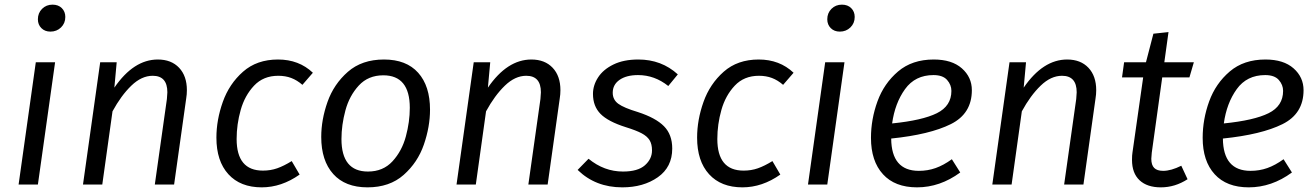

<svg xmlns="http://www.w3.org/2000/svg" viewBox="-20 -794 5656 826"><path d="M143 -711Q143 -738 161 -756Q179 -774 206 -774Q231 -774 246 -759Q261 -744 261 -721Q261 -694 242.5 -676Q224 -658 197 -658Q173 -658 158 -673Q143 -688 143 -711ZM217 -526 143 0H60L134 -526Z M784 -406Q784 -388 781 -370L729 0H646L698 -368Q700 -390 700 -397Q700 -468 637 -468Q589 -468 545 -425.5Q501 -383 464 -315L420 0H337L411 -526H482L472 -417Q555 -538 659 -538Q717 -538 750.5 -502.5Q784 -467 784 -406Z M1326 -481 1281 -429Q1258 -449 1233 -458.5Q1208 -468 1177 -468Q1113 -468 1073 -425.5Q1033 -383 1015.5 -321Q998 -259 998 -196Q998 -60 1111 -60Q1144 -60 1172.5 -70Q1201 -80 1235 -101L1269 -43Q1191 12 1106 12Q1014 12 962.5 -44.5Q911 -101 911 -202Q911 -278 938.5 -355.5Q966 -433 1025.5 -485.5Q1085 -538 1176 -538Q1266 -538 1326 -481Z M1362 -205Q1362 -279 1389 -355.5Q1416 -432 1476.5 -485Q1537 -538 1632 -538Q1728 -538 1779 -481Q1830 -424 1830 -322Q1830 -249 1803.5 -172Q1777 -95 1716.5 -41.5Q1656 12 1561 12Q1465 12 1413.5 -45.5Q1362 -103 1362 -205ZM1743 -330Q1743 -470 1629 -470Q1564 -470 1523.5 -426Q1483 -382 1466 -319Q1449 -256 1449 -196Q1449 -56 1563 -56Q1628 -56 1668.5 -100Q1709 -144 1726 -207Q1743 -270 1743 -330Z M2391 -406Q2391 -388 2388 -370L2336 0H2253L2305 -368Q2307 -390 2307 -397Q2307 -468 2244 -468Q2196 -468 2152 -425.5Q2108 -383 2071 -315L2027 0H1944L2018 -526H2089L2079 -417Q2162 -538 2266 -538Q2324 -538 2357.5 -502.5Q2391 -467 2391 -406Z M2896 -474 2855 -424Q2796 -471 2725 -471Q2675 -471 2645.5 -450.5Q2616 -430 2616 -395Q2616 -365 2640 -347.5Q2664 -330 2724 -312Q2801 -287 2836.5 -251Q2872 -215 2872 -155Q2872 -75 2810 -31.5Q2748 12 2657 12Q2542 12 2465 -63L2512 -111Q2579 -56 2660 -56Q2724 -56 2754.5 -83Q2785 -110 2785 -147Q2785 -174 2774.5 -191Q2764 -208 2740.5 -220.5Q2717 -233 2672 -247Q2596 -271 2563.5 -304Q2531 -337 2531 -390Q2531 -427 2553 -461Q2575 -495 2619 -516.5Q2663 -538 2726 -538Q2826 -538 2896 -474Z M3394 -481 3349 -429Q3326 -449 3301 -458.5Q3276 -468 3245 -468Q3181 -468 3141 -425.5Q3101 -383 3083.5 -321Q3066 -259 3066 -196Q3066 -60 3179 -60Q3212 -60 3240.5 -70Q3269 -80 3303 -101L3337 -43Q3259 12 3174 12Q3082 12 3030.5 -44.5Q2979 -101 2979 -202Q2979 -278 3006.5 -355.5Q3034 -433 3093.5 -485.5Q3153 -538 3244 -538Q3334 -538 3394 -481Z M3539 -711Q3539 -738 3557 -756Q3575 -774 3602 -774Q3627 -774 3642 -759Q3657 -744 3657 -721Q3657 -694 3638.5 -676Q3620 -658 3593 -658Q3569 -658 3554 -673Q3539 -688 3539 -711ZM3613 -526 3539 0H3456L3530 -526Z M3814 -198Q3815 -59 3933 -59Q3971 -59 4005 -71Q4039 -83 4075 -109L4111 -52Q4024 12 3925 12Q3830 12 3778.5 -44.5Q3727 -101 3727 -201Q3727 -281 3755 -358Q3783 -435 3843.5 -486.5Q3904 -538 3997 -538Q4075 -538 4118 -500Q4161 -462 4161 -406Q4161 -305 4070.5 -260Q3980 -215 3814 -198ZM4073 -403Q4073 -429 4054.5 -450Q4036 -471 3996 -471Q3917 -471 3873.5 -410.5Q3830 -350 3818 -263Q3948 -276 4010.5 -307Q4073 -338 4073 -403Z M4696 -406Q4696 -388 4693 -370L4641 0H4558L4610 -368Q4612 -390 4612 -397Q4612 -468 4549 -468Q4501 -468 4457 -425.5Q4413 -383 4376 -315L4332 0H4249L4323 -526H4394L4384 -417Q4467 -538 4571 -538Q4629 -538 4662.5 -502.5Q4696 -467 4696 -406Z M4935 -137Q4933 -119 4933 -111Q4933 -84 4945.5 -71.5Q4958 -59 4984 -59Q5018 -59 5062 -81L5089 -23Q5035 12 4974 12Q4915 12 4882.5 -18.5Q4850 -49 4850 -106Q4850 -127 4852 -138L4898 -461H4807L4816 -526H4910L4942 -649L5007 -656L4989 -526H5116L5097 -461H4980Z M5241 -198Q5242 -59 5360 -59Q5398 -59 5432 -71Q5466 -83 5502 -109L5538 -52Q5451 12 5352 12Q5257 12 5205.5 -44.5Q5154 -101 5154 -201Q5154 -281 5182 -358Q5210 -435 5270.5 -486.5Q5331 -538 5424 -538Q5502 -538 5545 -500Q5588 -462 5588 -406Q5588 -305 5497.5 -260Q5407 -215 5241 -198ZM5500 -403Q5500 -429 5481.5 -450Q5463 -471 5423 -471Q5344 -471 5300.5 -410.5Q5257 -350 5245 -263Q5375 -276 5437.5 -307Q5500 -338 5500 -403Z"/></svg>

Font: Fira Sans TEST Book
Style: Italic
Weight: 350
Italic angle: -8°
Designer: Carrois Corporate & Edenspiekermann AG
Foundry: Carrois Corporate GbR & Edenspiekermann AG
Version: Version 4.201